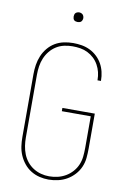

<svg xmlns="http://www.w3.org/2000/svg" viewBox="-99 -972 698 1039"><g transform="rotate(10 250.0 -452.0)"><path d="M243 8Q218 8 193 2Q168 -4 146 -17.5Q124 -31 107.5 -51.5Q91 -72 81 -95.5Q71 -119 67.5 -144Q64 -169 64 -195V-540Q64 -566 68 -591.5Q72 -617 82 -641Q92 -665 109 -685.5Q126 -706 148 -719Q170 -732 195.5 -737.5Q221 -743 247 -743Q271 -743 294.5 -739Q318 -735 339.5 -724.5Q361 -714 378.5 -697.5Q396 -681 407.5 -660.5Q419 -640 424.5 -616.5Q430 -593 430 -570V-567H411V-569Q411 -591 406 -611.5Q401 -632 390.5 -651Q380 -670 364.5 -684.5Q349 -699 330 -708.5Q311 -718 290 -721.5Q269 -725 247 -725Q224 -725 201 -720Q178 -715 158 -702.5Q138 -690 123 -671.5Q108 -653 99 -631.5Q90 -610 86.5 -586.5Q83 -563 83 -540V-195Q83 -172 86.5 -149Q90 -126 98.5 -104.5Q107 -83 121.5 -65Q136 -47 155.5 -34.5Q175 -22 197.5 -16Q220 -10 243 -10Q267 -10 290 -15.5Q313 -21 333.5 -33Q354 -45 370 -63Q386 -81 395 -102.5Q404 -124 406.5 -147.5Q409 -171 409 -195V-369H250V-387H428V-195Q428 -169 425.5 -143Q423 -117 412.5 -93Q402 -69 384 -49.5Q366 -30 343.5 -17Q321 -4 295 2Q269 8 243 8ZM250 -859Q245 -859 239.5 -860.5Q234 -862 230.5 -865.5Q227 -869 225.5 -874.5Q224 -880 224 -885Q224 -890 225.5 -895.5Q227 -901 230.5 -904.5Q234 -908 239.5 -910Q245 -912 250 -912Q255 -912 260.5 -910Q266 -908 269.5 -904.5Q273 -901 275 -895.5Q277 -890 277 -885Q277 -880 275 -874.5Q273 -869 269.5 -865.5Q266 -862 260.5 -860.5Q255 -859 250 -859Z"/></g></svg>

Font: Iosevka SS18 Thin
Style: Regular
Weight: 100
Monospace: yes
Designer: Belleve Invis
Foundry: Belleve Invis
Version: Version 25.1.1; ttfautohint (v1.8.4)